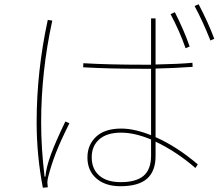

<svg xmlns="http://www.w3.org/2000/svg" viewBox="-20 -858 1040 896"><path d="M907 -838Q952 -752 980 -677L962 -669Q924 -764 888 -830ZM846 -633Q819 -711 776 -792L796 -801Q839 -716 865 -641ZM706 -218Q804 -175 903 -91L892 -74Q803 -151 706 -197V-130Q706 -59 666 -24Q626 11 542 11Q471 11 429.5 -25.5Q388 -62 388 -123Q388 -182 428.5 -220Q469 -258 546 -258Q607 -258 685 -227V-537H652Q488 -537 368 -544L369 -563Q488 -556 652 -556H685V-772H706V-557Q813 -559 878 -565L879 -546Q795 -540 706 -538ZM192 -34Q195 -75 217 -135.5Q239 -196 285 -291L304 -283Q262 -199 240.5 -143.5Q219 -88 205 -33Q201 -18 201 -5Q201 2 203 16L180 18Q151 -133 151 -287Q151 -526 203 -765L224 -762Q172 -523 172 -287Q172 -166 188 -34ZM685 -207Q608 -239 545 -239Q479 -239 443.5 -208Q408 -177 408 -124Q408 -69 443.5 -38.5Q479 -8 543 -8Q616 -8 650.5 -38Q685 -68 685 -132Z"/></svg>

Font: IBM Plex Sans JP Thin
Style: Regular
Weight: 100
Designer: Mike Abbink; Paul van der Laan; Pieter van Rosmalen; Wujin Sim; Yejin Wi; Jinhee Kim; Boomi Park; Yona Kim; Kichan Ma
Foundry: Sandoll Inc.
Version: Version 1.001